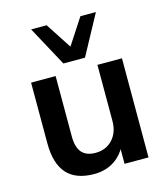

<svg xmlns="http://www.w3.org/2000/svg" viewBox="-114 -847 823 945"><g transform="rotate(-15 298.0 -374.0)"><path d="M250 10Q157 10 111 -41Q65 -92 65 -197V-505H190V-198Q190 -142 213 -115.5Q236 -89 283 -89Q336 -89 369.5 -125Q403 -161 403 -220V-505H528V0H406V-103H420Q398 -49 353.5 -19.5Q309 10 250 10ZM243 -555 133 -758H212L298 -626L384 -758H463L353 -555Z"/></g></svg>

Font: Mulish ExtraLight
Style: Bold
Weight: 700
Version: Version 3.603